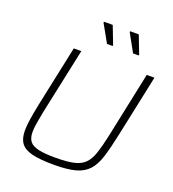

<svg xmlns="http://www.w3.org/2000/svg" viewBox="-159 -1021 1037 1150"><g transform="rotate(20 359.0 -446.0)"><path d="M316 8Q227 8 176.5 -4.5Q126 -17 104.5 -46Q83 -75 83 -126Q83 -158 89.5 -200Q96 -242 107 -296L190 -688H238L148 -265Q140 -223 134.5 -190.5Q129 -158 129 -134Q129 -95 145.5 -74Q162 -53 201.5 -44Q241 -35 309 -35Q383 -35 427 -45Q471 -55 496 -80.5Q521 -106 536 -151Q551 -196 566 -265L655 -688H704L621 -296Q602 -205 583.5 -146Q565 -87 534.5 -53.5Q504 -20 452.5 -6Q401 8 316 8ZM403 -781H368L304 -895L307 -900H361L405 -786ZM569 -781H534L471 -895L473 -900H527L571 -786Z"/></g></svg>

Font: Saira ExtraLight
Style: Italic
Weight: 200
Italic angle: -12°
Designer: Hector Gatti with collaboration of the Omnibus-Type team
Foundry: Omnibus-Type
Version: Version 1.100; ttfautohint (v1.8.3)